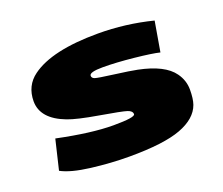

<svg xmlns="http://www.w3.org/2000/svg" viewBox="-95 -662 954 821"><g transform="rotate(-20 382.0 -251.5)"><path d="M93.8 -163.1Q247.6 -130.9 346.7 -130.9Q445.8 -130.9 445.8 -145.8Q445.8 -160.6 424.1 -167.7Q402.3 -174.8 304.4 -191.4Q206.5 -208 166.5 -223.6Q61 -263.7 61 -344.2Q61.5 -415 115.2 -454.1Q208.5 -522.5 418 -522.5Q543.5 -522.5 665.5 -491.7L642.1 -355Q608.9 -363.3 529.1 -371.6Q449.2 -379.9 388.4 -379.9Q327.6 -379.9 327.6 -363.3Q327.6 -352.5 340.1 -348.1Q352.5 -343.8 423.8 -334.5Q495.1 -325.2 525.9 -318.8Q641.6 -295.4 681.2 -239.7Q706.5 -204.6 706.5 -162.8Q706.5 -121.1 697.8 -96.2Q677.7 -40 600.3 -11Q522.9 18.1 365.2 18.1Q282.7 18.1 193.8 7.1Q105 -3.9 61.5 -27.8Z"/></g></svg>

Font: Seymour One
Style: Book
Weight: 400
Designer: vernon adams
Foundry: vernon adams
Version: Version 1.000; ttfautohint (v0.93) -l 8 -r 50 -G 200 -x 0 -w